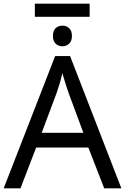

<svg xmlns="http://www.w3.org/2000/svg" viewBox="-20 -1021 679 1041"><path d="M466 -1001V-930H169V-1001ZM319 -882Q339 -882 354.5 -868.5Q370 -855 370 -826Q370 -798 354.5 -784Q339 -770 319 -770Q297 -770 282 -784Q267 -798 267 -826Q267 -855 282 -868.5Q297 -882 319 -882ZM545 0 459 -221H176L91 0H0L279 -717H360L638 0ZM352 -517Q349 -525 342 -546Q335 -567 328.5 -589.5Q322 -612 318 -624Q311 -593 302 -563.5Q293 -534 287 -517L206 -301H432Z"/></svg>

Font: Go Noto Kurrent-Regular
Style: Regular
Weight: 400
Designer: Monotype Design Team
Foundry: Monotype Imaging Inc.
Version: Version 2.012; ttfautohint (v1.8.4.7-5d5b)